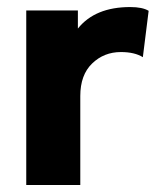

<svg xmlns="http://www.w3.org/2000/svg" viewBox="-20 -530 471 550"><path d="M353 -509.8Q388.2 -509.8 405.8 -499L389.2 -366.2Q365.7 -380.9 326.2 -380.9Q277.8 -380.9 243.9 -348.1Q210 -315.4 210 -254.9V0H55.2V-500H203.1V-448.2Q252.4 -509.8 353 -509.8Z"/></svg>

Font: Human Sans
Style: Bold
Weight: 700
Designer: Tim Radville
Foundry: Continuum
Version: Version 1.000;FEAKit 1.0